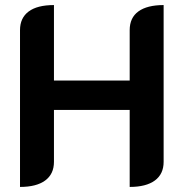

<svg xmlns="http://www.w3.org/2000/svg" viewBox="-20 -729 725 758"><path d="M59 -610Q59 -658 93 -683.5Q127 -709 193 -709V-411H492V-610Q492 -659 526.5 -684Q561 -709 626 -709V-90Q626 -42 591.5 -16.5Q557 9 492 9V-295H193V-90Q193 -42 158.5 -16.5Q124 9 59 9Z"/></svg>

Font: K2D
Style: Bold
Weight: 700
Designer: Katatrad Aksorn Co.,Ltd.
Foundry: Cadson Demak Co.,Ltd.
Version: Version 1.000; ttfautohint (v1.6)